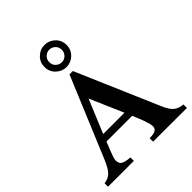

<svg xmlns="http://www.w3.org/2000/svg" viewBox="-248 -1066 1214 1214"><g transform="rotate(-45 359.5 -459.0)"><path d="M712.4 0.5 410.2 0V-30.8Q445.8 -30.8 460.9 -39.1Q476.1 -47.4 478 -61.3Q480 -75.2 475.6 -92.8Q471.7 -106.4 463.4 -131.3Q455.1 -156.2 432.1 -209H202.1Q197.8 -197.3 189.2 -176Q180.7 -154.8 172.4 -133.3Q164.1 -111.8 161.1 -101.1Q153.8 -68.4 168.5 -51.5Q183.1 -34.7 238.3 -30.8V0H7.3V-30.8Q44.4 -35.6 66.4 -57.4Q88.4 -79.1 112.3 -135.7L337.4 -674.8H367.2L606 -120.6Q629.4 -66.4 655 -49.3Q680.7 -32.2 712.4 -30.8ZM221.2 -257.3H411.6L314.5 -481.4ZM456.1 -819.3Q456.1 -776.9 426.5 -748.5Q397 -720.2 357.4 -720.2Q317.9 -720.2 288.1 -748.5Q258.3 -776.9 258.3 -819.3Q258.3 -861.3 287.6 -889.6Q316.9 -918 357.4 -918Q397 -918 426.5 -889.9Q456.1 -861.8 456.1 -819.3ZM413.1 -819.3Q413.1 -843.3 396.5 -859.4Q379.9 -875.5 357.4 -875.5Q334.5 -875.5 317.9 -859.4Q301.3 -843.3 301.3 -819.3Q301.3 -794.4 318.1 -778.6Q335 -762.7 357.4 -762.7Q380.9 -762.7 397 -779.3Q413.1 -795.9 413.1 -819.3Z"/></g></svg>

Font: Awami Nastaliq
Style: Bold
Weight: 700
Designer: Peter Martin, SIL International
Foundry: SIL International
Version: Version 3.100